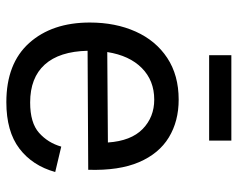

<svg xmlns="http://www.w3.org/2000/svg" viewBox="-92 -644 749 605"><g transform="rotate(90 282.5 -341.5)"><path d="M302 13Q180 13 115.5 -59Q51 -131 51 -250Q51 -331 79.5 -394.5Q108 -458 162.5 -494Q217 -530 294 -530Q362 -530 413 -499Q464 -468 491 -405Q518 -342 515 -245L140 -243Q142 -154 183.5 -108Q225 -62 303 -62Q367 -62 398.5 -90Q430 -118 442 -160L522 -141Q502 -69 448 -28Q394 13 302 13ZM294 -453Q234 -453 194.5 -414Q155 -375 144 -305L429 -307Q424 -380 386.5 -416.5Q349 -453 294 -453ZM154 -626V-696H423V-626Z"/></g></svg>

Font: Bricolage Grotesque 12pt
Style: Regular
Weight: 400
Designer: Mathieu Triay
Foundry: Atelier Triay
Version: Version 1.001; ttfautohint (v1.8.4.7-5d5b);gftools[0.9.33.de